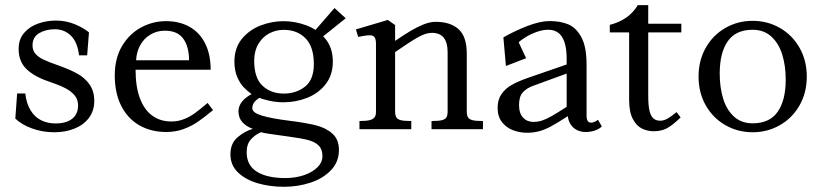

<svg xmlns="http://www.w3.org/2000/svg" viewBox="-20 -506 3220 752"><path d="M40 -41.6 47.1 -139.9H79Q83.5 -100.4 99.7 -74Q115.9 -47.6 140.9 -35.1Q165.9 -22.5 197.2 -22.5Q239.8 -22.5 262.8 -40.9Q285.8 -59.4 285.8 -93Q285.8 -116.1 272.2 -132.6Q258.6 -149.1 234.6 -161.3Q210.5 -173.5 171.1 -186.8Q115.1 -205.5 84.1 -235.1Q53 -264.8 53 -314.4Q53 -352.9 75.1 -377.8Q97.1 -402.8 130.4 -414.1Q163.8 -425.5 198.6 -425.5Q239.2 -425.5 274.1 -410.7Q309 -395.9 328.5 -379.1L321.4 -289.2H289.5Q283.9 -339.8 258.3 -365.6Q232.8 -391.4 194.9 -391.4Q158.6 -391.4 133 -375.9Q107.4 -360.4 107.4 -328Q107.4 -308.2 119.2 -294.9Q131 -281.6 151.5 -272.1Q172 -262.5 210.5 -249Q255 -233.2 284.2 -216.8Q313.4 -200.2 331.3 -174.4Q349.2 -148.5 349.2 -110.6Q349.2 -71.8 328 -43.9Q306.8 -16.1 271.2 -2.1Q235.8 12 193 12Q145.5 12 104.9 -3.1Q64.2 -18.1 40 -41.6Z M429.5 -210.6Q429.5 -278.2 458.4 -326.4Q487.4 -374.6 533.4 -398.9Q579.5 -423.2 629.9 -423.2Q682.9 -423.2 722.4 -401Q761.9 -378.8 783.5 -335.8Q805.1 -292.9 805.1 -232.9H511Q511 -165.9 528.2 -120.6Q545.4 -75.2 576.8 -52.8Q608.1 -30.2 650.8 -30.2Q676.9 -30.2 699.3 -38.9Q721.8 -47.5 742.2 -62.1Q762.6 -76.6 793.1 -102.8L814.4 -74.8Q779.8 -45.9 754.1 -28.5Q728.5 -11.1 697.8 -0.1Q667.1 11 630.9 11Q572.1 11 526.5 -14.8Q480.9 -40.6 455.2 -90.7Q429.5 -140.8 429.5 -210.6ZM626.1 -385.8Q593.8 -385.8 568.4 -370.2Q543 -354.6 528.7 -328.1Q514.4 -301.5 513.1 -269.9H720.4Q720.5 -323.1 697.8 -354.4Q675.1 -385.8 626.1 -385.8Z M882.5 98.5Q882.5 55.2 911 31.2Q939.5 7.2 970.2 -1.2Q944.4 -10.6 929.2 -27.6Q914 -44.5 914 -70.4Q914 -90.2 927.7 -107.6Q941.4 -124.9 965.5 -137.5Q949.6 -148.6 935 -163.6Q920.4 -178.6 909.2 -204.2Q898.1 -229.9 898.1 -264.9Q898.1 -318.5 927.6 -354.1Q957.1 -389.6 1001.2 -406.4Q1045.2 -423.1 1090.2 -423.1Q1135.9 -423.1 1180.4 -406.5Q1225 -389.9 1254.3 -354.2Q1283.6 -318.6 1283.6 -264.9Q1283.6 -212.2 1255.4 -176.2Q1227.2 -140.2 1182.9 -122.8Q1138.5 -105.4 1090.4 -105.4Q1061.4 -105.4 1034.4 -111.5Q1007.4 -117.6 996.6 -122.9Q983 -114.9 975.6 -105Q968.2 -95.1 968.2 -81.9Q968.2 -64.5 1005.8 -53.2Q1043.4 -41.9 1110.9 -33.4Q1177.1 -25.2 1216.8 -15.3Q1256.4 -5.4 1281.9 17.4Q1307.5 40.1 1307.5 81.5Q1307.5 128 1276.4 160.6Q1245.4 193.1 1196 209.4Q1146.6 225.6 1092 225.6Q1037.4 225.6 989.8 211.9Q942.1 198.1 912.3 169.6Q882.5 141 882.5 98.5ZM1242.9 105.4Q1242.9 78.6 1228.2 64.1Q1213.6 49.6 1187.1 42.6Q1160.5 35.5 1111.2 29Q1060.5 22 1035.9 18.4Q1011.4 14.9 1002 11.8Q978.9 21.9 962.5 40.2Q946.1 58.5 946.1 90.2Q946.1 141.5 986 166.4Q1025.9 191.4 1097.5 191.4Q1136.6 191.4 1169.8 180.3Q1203 169.2 1222.9 149.6Q1242.9 130 1242.9 105.4ZM1209.2 -255.2Q1209.2 -322.8 1176.7 -355.9Q1144.1 -389.1 1091.1 -389.1Q1060.5 -389.1 1034 -374.9Q1007.5 -360.8 991.6 -333.2Q975.6 -305.8 975.6 -268.4Q975.6 -200.1 1008.6 -169.8Q1041.5 -139.5 1091.4 -139.5Q1140.2 -139.5 1174.8 -166.8Q1209.2 -194.1 1209.2 -255.2ZM1203.1 -374.2 1290.1 -474.6 1334 -434.4 1229.4 -350.6Z M1733.2 -69.8V-301.6Q1733.2 -377.4 1671.5 -377.4Q1647.8 -377.4 1616.8 -359.9Q1585.8 -342.5 1524.5 -299.9V-343.9Q1563.1 -370.1 1588.8 -385.4Q1614.4 -400.6 1639.4 -410.6Q1664.4 -420.5 1686.5 -420.5Q1743.9 -420.5 1776.1 -391.7Q1808.2 -362.9 1808.2 -295.2V-69.8Q1808.2 -54.4 1812.8 -46.6Q1817.4 -38.9 1830.1 -35.4Q1842.8 -32 1871.5 -32V0H1670.1V-32Q1698.8 -32 1711.4 -35.4Q1724.1 -38.9 1728.7 -46.6Q1733.2 -54.4 1733.2 -69.8ZM1452.6 -66.8V-333.4Q1452.6 -351.9 1447.4 -359.7Q1442.2 -367.5 1428.6 -367.8Q1414.9 -368.1 1382.8 -361.5L1374 -390.8L1499 -427.9L1527.5 -407.9V-69.8Q1527.5 -54.4 1532.1 -46.6Q1536.6 -38.9 1549.3 -35.4Q1562 -32 1590.8 -32V0H1387.9V-32Q1413.6 -32 1427.1 -35.2Q1440.5 -38.5 1446.6 -46.1Q1452.6 -53.6 1452.6 -66.8Z M1929 -83.6Q1929 -115.4 1944 -137.3Q1959 -159.2 1984.4 -173.5Q2009.8 -187.8 2049.5 -201.6L2199.4 -253.5V-276Q2199.4 -316.4 2190.6 -341.5Q2181.9 -366.6 2166 -378.1Q2150.1 -389.5 2127.6 -389.5Q2107.6 -389.5 2085.1 -382Q2062.6 -374.5 2043.3 -363.2Q2024 -352 2011.6 -340.4L2040.6 -277.9L1961.5 -247.6L1951.6 -359.5Q1993.8 -384 2044.5 -403.8Q2095.2 -423.5 2133 -423.5Q2173.9 -423.5 2205.1 -410.9Q2236.2 -398.2 2256.8 -360.7Q2277.4 -323.1 2277.4 -253V-51.8Q2277.4 -29.8 2290.2 -26.2Q2303 -22.8 2322.2 -36.8L2337.1 -11Q2327.2 -0.5 2310.1 5.2Q2292.9 11 2273.4 11Q2256.9 11 2242 4.4Q2227.1 -2.2 2216.8 -16.2Q2206.4 -30.1 2203.9 -51Q2164.5 -25.5 2140.6 -12.4Q2116.8 0.8 2093.8 7.4Q2070.8 14 2043.9 14Q2016 14 1989.8 4.2Q1963.5 -5.6 1946.2 -27.6Q1929 -49.5 1929 -83.6ZM2199.4 -87.6V-217.9L2068.9 -170.2Q2041.9 -160.5 2027.4 -143.9Q2012.9 -127.4 2012.9 -95.1Q2012.9 -61.9 2028.8 -45.2Q2044.8 -28.5 2069.2 -28.5Q2086.1 -28.5 2102.7 -33.8Q2119.2 -39.1 2140.2 -51Q2161.2 -62.9 2199.4 -87.6Z M2444.1 -115.2V-379H2368.4V-408.6Q2443.8 -427.8 2478 -486H2518.9V-413H2648.5V-379.1H2518.9V-131Q2518.9 -94.6 2523.6 -73.2Q2528.4 -51.9 2538.7 -42.6Q2549 -33.2 2565.8 -33.2Q2579.5 -33.2 2593.8 -41.1Q2608.1 -49 2630 -67L2645.8 -46Q2613.2 -14.5 2591.3 -3.2Q2569.4 8 2540.8 8Q2515.9 8 2494.4 -2.4Q2472.9 -12.8 2458.5 -40.1Q2444.1 -67.4 2444.1 -115.2Z M2716 -206Q2716 -269.2 2744.3 -319Q2772.6 -368.8 2821.1 -396.6Q2869.6 -424.4 2927.9 -424.4Q2986 -424.4 3034.6 -396.6Q3083.1 -368.8 3111.5 -319Q3139.9 -269.2 3139.9 -206Q3139.9 -142.9 3111.5 -93.2Q3083.1 -43.5 3034.6 -15.8Q2986 12 2927.9 12Q2869.6 12 2821.1 -15.8Q2772.6 -43.5 2744.3 -93.2Q2716 -142.9 2716 -206ZM3057.4 -194.1Q3057.4 -248.4 3043.7 -292.4Q3030 -336.4 3001 -362.9Q2972 -389.4 2927.9 -389.4Q2861.5 -389.4 2830.2 -344.2Q2798.9 -299 2798.9 -217.9Q2798.9 -163.5 2812.4 -119.6Q2825.9 -75.6 2854.9 -49.3Q2884 -23 2927.9 -23Q2994.5 -23 3025.9 -68.2Q3057.4 -113.5 3057.4 -194.1Z"/></svg>

Font: Didactic
Style: Regular
Weight: 400
Designer: Tyler Finck
Foundry: Etcetera Type Co
Version: Version 3.007;FEAKit 1.0